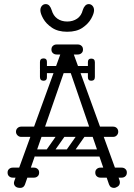

<svg xmlns="http://www.w3.org/2000/svg" viewBox="-20 -917 654 937"><path d="M536 0Q529 0 522.5 -3.5Q516 -7 512 -17L324 -564Q320 -578 317 -583Q314 -588 308 -588Q300 -588 292 -564L102 -17Q96 0 79 0Q63 0 55.5 -7Q48 -14 48 -24Q48 -28 50 -34L276 -656Q278 -662 281 -662Q284 -662 295.5 -662Q307 -662 319 -662Q331 -662 333 -662Q336 -662 338 -657L563 -38Q565 -32 565 -27Q565 -14 555 -7Q545 0 536 0ZM83 -249Q73 -249 65.5 -256.5Q58 -264 58 -274Q58 -285 65.5 -292Q73 -299 83 -299H532Q543 -299 550 -292Q557 -285 557 -274Q557 -264 550 -256.5Q543 -249 532 -249ZM17 -75Q17 -86 24 -92Q31 -99 43 -99H92Q104 -99 111 -93Q118 -86 118 -75Q118 -63 111 -56Q104 -50 92 -50H43Q31 -50 24 -57Q17 -63 17 -75ZM171 -75Q171 -63 164 -57Q157 -50 145 -50H96Q85 -50 77 -56Q70 -63 70 -75Q70 -86 77 -93Q85 -99 96 -99H145Q157 -99 164 -92Q171 -86 171 -75ZM445 -75Q445 -86 452 -92Q459 -99 471 -99H520Q532 -99 539 -93Q546 -86 546 -75Q546 -63 539 -56Q532 -50 520 -50H471Q459 -50 452 -57Q445 -63 445 -75ZM599 -75Q599 -63 592 -57Q585 -50 573 -50H524Q513 -50 505 -56Q498 -63 498 -75Q498 -86 505 -93Q513 -99 524 -99H573Q585 -99 592 -92Q599 -86 599 -75ZM231 -675Q231 -687 238 -693Q245 -700 257 -700H306Q318 -700 325 -694Q332 -687 332 -675Q332 -664 325 -657Q318 -651 306 -651H257Q245 -651 238 -658Q231 -664 231 -675ZM385 -675Q385 -664 378 -658Q371 -651 359 -651H310Q299 -651 291 -657Q284 -664 284 -675Q284 -687 291 -694Q299 -700 310 -700H359Q371 -700 378 -693Q385 -687 385 -675ZM428 -577Q428 -560 411 -560H207Q190 -560 190 -577Q190 -595 206 -595H410Q428 -595 428 -577ZM425 -523Q409 -523 409 -540V-574Q409 -583 413 -587Q417 -591 426 -591Q436 -591 440 -587Q443 -584 443 -575V-541Q443 -523 425 -523ZM425 -631Q443 -631 443 -613V-579Q443 -570 440 -567Q436 -563 426 -563Q417 -563 413 -567Q409 -571 409 -580V-614Q409 -631 425 -631ZM209 -540Q209 -523 193 -523Q175 -523 175 -541V-575Q175 -584 178 -587Q182 -591 192 -591Q201 -591 205 -587Q209 -583 209 -574ZM175 -614Q175 -632 193 -632Q209 -632 209 -615V-581Q209 -572 205 -568Q201 -564 192 -564Q182 -564 178 -568Q175 -571 175 -580ZM306 -159Q293 -169 302 -182L368 -276Q377 -290 393 -279Q406 -269 397 -256L331 -162Q327 -157 320.5 -155.5Q314 -154 306 -159ZM208 -159Q195 -169 204 -182L270 -276Q279 -290 295 -279Q308 -269 299 -256L233 -162Q229 -157 222.5 -155.5Q216 -154 208 -159ZM504 -266Q504 -249 487 -249H155Q138 -249 138 -266Q138 -284 154 -284H486Q504 -284 504 -266ZM504 -170Q504 -153 487 -153H155Q138 -153 138 -170Q138 -188 154 -188H486Q504 -188 504 -170ZM308 -762Q263 -762 234 -781.5Q205 -801 191 -826Q177 -851 177 -867Q177 -880 184.5 -888.5Q192 -897 203 -897Q214 -897 221 -889Q228 -881 232 -868Q240 -840 260 -826Q280 -812 308 -812Q336 -812 356.5 -826Q377 -840 384 -868Q388 -881 395.5 -889Q403 -897 413 -897Q424 -897 431.5 -888.5Q439 -880 439 -867Q439 -851 425 -826Q411 -801 382.5 -781.5Q354 -762 308 -762Z"/></svg>

Font: Agu Display Uzo
Style: Regular
Weight: 400
Version: Version 1.103